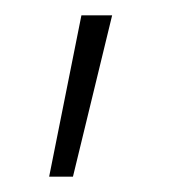

<svg xmlns="http://www.w3.org/2000/svg" viewBox="-20 -107 237 250"><path d="M44 123 86 -87H126L75 123Z"/></svg>

Font: Titillium Web[RUS by Daymarius]
Style: Regular
Weight: 200
Designer: Cyrillization by Daymarius
Foundry: Cyrillization by Daymarius
Version: Version 1.002 September 11, 2018